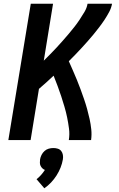

<svg xmlns="http://www.w3.org/2000/svg" viewBox="-20 -755 640 1035"><path d="M25 0 146 -735H266L216 -428Q233 -445 250.5 -462.5Q268 -480 284.5 -498Q301 -516 317.5 -534.5Q334 -553 350 -572Q366 -591 381 -610Q396 -629 409.5 -649.5Q423 -670 435.5 -691Q448 -712 452 -735H584Q580 -712 568.5 -690.5Q557 -669 543.5 -648.5Q530 -628 515 -608.5Q500 -589 484.5 -570Q469 -551 452.5 -532.5Q436 -514 419.5 -496Q403 -478 386 -460.5Q369 -443 351 -425Q362 -400 373 -375Q384 -350 394.5 -324.5Q405 -299 414.5 -273Q424 -247 433 -221Q442 -195 449.5 -168Q457 -141 463 -113.5Q469 -86 472 -57.5Q475 -29 471 0H351Q356 -31 352 -61.5Q348 -92 342 -121.5Q336 -151 327.5 -179.5Q319 -208 310 -236Q301 -264 290.5 -291.5Q280 -319 269 -347Q250 -329 230 -311Q210 -293 190 -276L145 0ZM219 260 177 211Q190 201 201.5 188Q213 175 222 161Q214 158 208 152Q202 146 198.5 138.5Q195 131 195 122Q195 113 196 104Q198 92 204 80Q210 68 220 59Q230 50 242.5 46.5Q255 43 268 43Q280 43 291.5 46.5Q303 50 310 59Q317 68 319 80Q321 92 319 104Q315 127 306.5 148.5Q298 170 285 190.5Q272 211 255.5 228.5Q239 246 219 260Z"/></svg>

Font: Iosevka Curly Extended Oblique
Style: Bold
Weight: 700
Width: 7
Italic angle: -9°
Monospace: yes
Designer: Belleve Invis
Foundry: Belleve Invis
Version: Version 11.1.0; ttfautohint (v1.8.3)